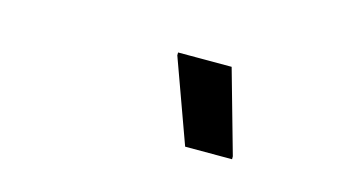

<svg xmlns="http://www.w3.org/2000/svg" viewBox="-35 -787 571 323"><g transform="rotate(15 250.0 -625.0)"><path d="M297.5 -550 245 -695V-700H338.3L379.2 -555V-550Z"/></g></svg>

Font: Familjen Grotesk Medium
Style: Italic
Weight: 500
Italic angle: -9.46201°
Designer: Anders Wikstroem, Jonas Baeckman, Matilda Gysing, Kristian Moeller
Foundry: Familjen STHLM AB
Version: Version 2.002; ttfautohint (v1.8.4.7-5d5b)